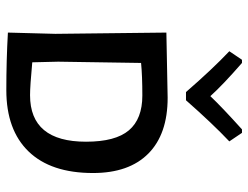

<svg xmlns="http://www.w3.org/2000/svg" viewBox="-109 -671 785 607"><g transform="rotate(90 283.5 -367.5)"><path d="M271 -563Q199 -646 142 -700L169 -740H179Q248 -680 284 -640Q319 -677 389 -740H400L427 -700Q370 -646 297 -563ZM289 -505Q404 -505 465.5 -444Q527 -383 527 -269Q527 -136 459 -65.5Q391 5 265 5Q170 5 83 0L87 -150L83 -501ZM281 -70Q428 -70 428 -247Q428 -340 392 -382.5Q356 -425 282 -425Q220 -425 179 -421L175 -159L177 -77Q252 -70 281 -70Z"/></g></svg>

Font: Alegreya Sans SC Medium
Style: Regular
Weight: 500
Designer: Juan Pablo del Peral
Foundry: Huerta Tipografica
Version: Version 2.001;PS 002.001;hotconv 1.0.88;makeotf.lib2.5.64775